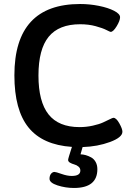

<svg xmlns="http://www.w3.org/2000/svg" viewBox="-20 -727 659 958"><path d="M590.8 -69.8Q590.8 -41.5 529.1 -18.6Q467.3 4.4 392.1 6.8L381.8 43Q395 43.5 408 47.1Q420.9 50.8 434.8 58.3Q448.7 65.9 457.3 81.3Q465.8 96.7 465.8 117.2Q465.8 210.9 349.1 210.9Q306.6 210.9 266.8 198Q227.1 185.1 227.1 165Q227.1 149.4 234.6 140.1Q242.2 130.9 252 130.9Q258.8 130.9 287.1 140.9Q315.4 150.9 337.9 150.9Q380.9 150.9 380.9 124Q380.9 111.8 371.3 104Q361.8 96.2 350.3 93.3Q338.9 90.3 329.3 84.7Q319.8 79.1 319.8 70.8Q319.8 64.5 338.9 5.9Q192.4 -3.9 122.1 -91.1Q51.8 -178.2 51.8 -351.1Q51.8 -707 379.9 -707Q426.8 -707 473.1 -697.8Q519.5 -688.5 549.3 -673.1Q579.1 -657.7 579.1 -641.1Q579.1 -624 562 -595.9Q544.9 -567.9 532.2 -567.9Q529.3 -567.9 510.7 -577.4Q492.2 -586.9 457.3 -596.4Q422.4 -606 379.9 -606Q273.9 -606 222.9 -543.7Q171.9 -481.4 171.9 -350.1Q171.9 -219.7 222.2 -156.2Q272.5 -92.8 377 -92.8Q411.1 -92.8 443.4 -100.1Q475.6 -107.4 494.1 -116Q512.7 -124.5 527.3 -131.8Q542 -139.2 545.9 -139.2Q560.1 -139.2 575.4 -111.6Q590.8 -84 590.8 -69.8Z"/></svg>

Font: Asap Symbol
Style: Regular
Weight: 900
Designer: Tania Quindós, Elena González Miranda, Marcela Romero, Pablo Cosgaya
Foundry: Omnibus-Type
Version: Version 1.000;PS 001.000;hotconv 1.0.70;makeotf.lib2.5.58329